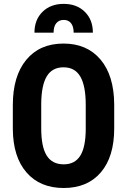

<svg xmlns="http://www.w3.org/2000/svg" viewBox="-20 -941 644 971"><path d="M557.6 -291.5Q557.6 -148.4 490 -69.3Q422.4 9.8 302.2 9.8Q182.6 9.8 114.3 -68.6Q45.9 -147 44.9 -288.1V-409.7Q44.9 -556.2 112.8 -638.4Q180.7 -720.7 301.3 -720.7Q419.9 -720.7 488.3 -639.9Q556.6 -559.1 557.6 -413.1ZM413.6 -410.6Q413.6 -506.8 386.2 -553.7Q358.9 -600.6 301.3 -600.6Q244.1 -600.6 216.8 -555.4Q189.5 -510.3 188.5 -418V-291.5Q188.5 -198.2 216.3 -154.1Q244.1 -109.9 302.2 -109.9Q358.4 -109.9 385.7 -153.1Q413.1 -196.3 413.6 -287.1ZM352.5 -775.9Q352.5 -806.6 339.4 -823.5Q326.2 -840.3 302.2 -840.3Q278.3 -840.3 264.6 -823.7Q251 -807.1 251 -775.9H154.3Q154.3 -841.3 195.1 -881.3Q235.8 -921.4 302.2 -921.4Q368.2 -921.4 408.9 -881.3Q449.7 -841.3 449.7 -775.9Z"/></svg>

Font: Roboto Condensed
Style: Bold
Weight: 700
Designer: Google
Version: Version 2.134; 2016